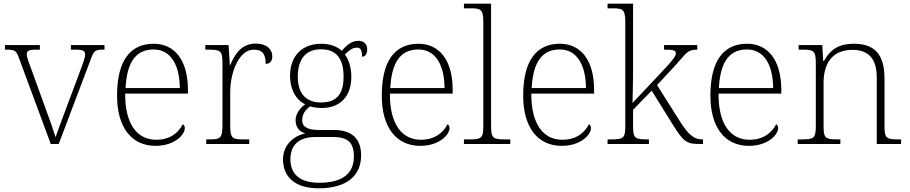

<svg xmlns="http://www.w3.org/2000/svg" viewBox="-20 -780 4928 1040"><path d="M84 -462 255 0H298L471 -457C489 -507 494 -511 542 -511H546V-536H364V-511H390C432 -511 441 -503 441 -484C441 -464 427 -431 406 -374L343 -206C311 -121 290 -62 281 -37C270 -73 244 -147 223 -203L149 -407C139 -434 125 -469 125 -485C125 -503 133 -511 174 -511H196V-536H7V-511C62 -511 68 -508 84 -462Z M822 10C927 10 981 -51 981 -86C981 -97 977 -103 970 -107C947 -61 901 -23 826 -23C724 -23 657 -106 658 -273H998V-294C998 -452 927 -543 813 -543C685 -543 614 -451 614 -262C614 -88 694 10 822 10ZM954 -303H660C667 -432 708 -512 812 -512C906 -512 953 -427 954 -303Z M1097 0H1330V-25H1297C1240 -25 1227 -30 1227 -100V-280C1227 -393 1277 -511 1354 -511C1398 -511 1419 -492 1419 -434C1444 -434 1455 -452 1455 -475C1455 -515 1422 -544 1366 -544C1287 -544 1251 -485 1227 -427H1225L1218 -536H1092V-511H1107C1174 -511 1185 -506 1185 -439V-101C1185 -30 1171 -25 1115 -25H1097Z M1706 240C1860 240 1936 170 1936 62C1936 -28 1887 -76 1787 -76H1708C1655 -76 1617 -88 1617 -128C1617 -164 1636 -187 1660 -204C1670 -199 1705 -195 1721 -195C1829 -195 1883 -264 1883 -364C1883 -418 1867 -459 1848 -485C1871 -506 1887 -522 1914 -522C1934 -522 1941 -506 1941 -473C1960 -473 1969 -489 1969 -513C1969 -538 1954 -559 1920 -559C1880 -559 1849 -525 1831 -505C1808 -527 1769 -543 1721 -543C1611 -543 1551 -471 1551 -370C1551 -307 1575 -244 1633 -215C1611 -200 1581 -167 1581 -129C1581 -89 1604 -66 1634 -57C1575 -46 1513 2 1513 83C1513 180 1580 240 1706 240ZM1718 -225C1643 -225 1593 -268 1593 -364C1593 -468 1643 -513 1718 -513C1798 -513 1841 -468 1841 -365C1841 -262 1797 -225 1718 -225ZM1709 210C1591 210 1553 151 1553 83C1553 -7 1614 -38 1689 -38H1781C1856 -38 1897 -15 1897 67C1897 157 1839 210 1709 210Z M2256 10C2361 10 2415 -51 2415 -86C2415 -97 2411 -103 2404 -107C2381 -61 2335 -23 2260 -23C2158 -23 2091 -106 2092 -273H2432V-294C2432 -452 2361 -543 2247 -543C2119 -543 2048 -451 2048 -262C2048 -88 2128 10 2256 10ZM2388 -303H2094C2101 -432 2142 -512 2246 -512C2340 -512 2387 -427 2388 -303Z M2493 0H2744V-25H2718C2651 -25 2640 -30 2640 -98V-760H2493V-735H2528C2584 -735 2598 -730 2598 -659V-98C2598 -30 2587 -25 2520 -25H2493Z M3022 10C3127 10 3181 -51 3181 -86C3181 -97 3177 -103 3170 -107C3147 -61 3101 -23 3026 -23C2924 -23 2857 -106 2858 -273H3198V-294C3198 -452 3127 -543 3013 -543C2885 -543 2814 -451 2814 -262C2814 -88 2894 10 3022 10ZM3154 -303H2860C2867 -432 2908 -512 3012 -512C3106 -512 3153 -427 3154 -303Z M3271 0H3495V-25H3487C3420 -25 3409 -30 3409 -97V-185L3510 -289L3623 -107C3685 -9 3698 0 3774 0H3788V-25H3784C3741 -25 3712 -47 3666 -118L3539 -319L3641 -429C3701 -495 3703 -511 3757 -511V-536H3577V-511C3621 -511 3641 -509 3641 -492C3641 -477 3630 -459 3551 -376L3406 -222C3407 -267 3409 -325 3409 -374V-760H3271V-735H3297C3353 -735 3367 -730 3367 -659V-98C3367 -30 3356 -25 3289 -25H3271Z M4036 10C4141 10 4195 -51 4195 -86C4195 -97 4191 -103 4184 -107C4161 -61 4115 -23 4040 -23C3938 -23 3871 -106 3872 -273H4212V-294C4212 -452 4141 -543 4027 -543C3899 -543 3828 -451 3828 -262C3828 -88 3908 10 4036 10ZM4168 -303H3874C3881 -432 3922 -512 4026 -512C4120 -512 4167 -427 4168 -303Z M4301 0H4532V-25H4518C4452 -25 4441 -30 4441 -97V-331C4441 -419 4475 -510 4598 -510C4695 -510 4729 -449 4729 -361V0H4861V-25H4848C4781 -25 4771 -30 4771 -98V-356C4771 -483 4719 -543 4606 -543C4534 -543 4484 -522 4443 -450H4439L4434 -536H4306V-511H4329C4386 -511 4399 -505 4399 -439V-98C4399 -30 4388 -25 4321 -25H4301Z"/></svg>

Font: Noto Serif Devanagari ExtraLight
Style: Regular
Weight: 200
Designer: Universal Thirst, Indian Type Foundry and the Monotype Design Team
Foundry: Monotype Imaging Inc.
Version: Version 2.004